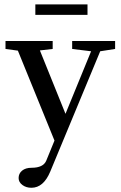

<svg xmlns="http://www.w3.org/2000/svg" viewBox="-20 -638 558 886"><path d="M143.1 -569.3V-617.7H383.8V-569.3ZM125 228.5Q100.6 228.5 83.3 215.6Q65.9 202.6 65.9 183.6Q65.9 162.6 82 149.4Q98.1 136.2 125.5 136.2Q179.7 136.2 193.4 103.5L231.4 10.7L62.5 -404.3L5.4 -412.1V-448.7H223.1V-412.1L164.1 -405.3L282.2 -112.8L400.4 -401.4L313 -412.1V-448.7H511.2V-412.1L442.4 -401.4L211.9 153.8Q180.7 228.5 125 228.5Z"/></svg>

Font: Elstob 8pt Medium
Style: Regular
Weight: 500
Designer: Peter S. Baker
Version: Version 1.015